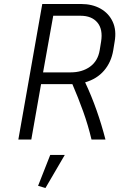

<svg xmlns="http://www.w3.org/2000/svg" viewBox="-20 -700 637 963"><path d="M186 -278 137 0H72L192 -680H386Q443 -680 484.5 -656.5Q526 -633 545.5 -590.5Q565 -548 555 -491L548 -448Q538 -388 502 -346Q466 -304 407 -287Q439 -219 464.5 -146.5Q490 -74 509 0H439Q422 -72 397 -141.5Q372 -211 343 -278ZM384 -621H247L196 -337H334Q392 -337 431.5 -365.5Q471 -394 480 -448L487 -491Q497 -553 468.5 -587Q440 -621 384 -621ZM208 243 171 232 232 77H305Z"/></svg>

Font: Inria Sans Light
Style: Italic
Weight: 300
Italic angle: -10°
Designer: Black Foundry Team
Foundry: Black Foundry
Version: Version 1.2; ttfautohint (v1.8.3)